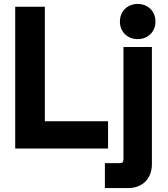

<svg xmlns="http://www.w3.org/2000/svg" viewBox="-20 -743 850 972"><path d="M677 -545C728 -545 767 -581 767 -634C767 -687 728 -723 677 -723C626 -723 587 -687 587 -634C587 -581 626 -545 677 -545ZM57 -709V9H527V-129H207V-709ZM586 83H511V209H630C701 209 749 161 749 88V-505H605V62C605 78 600 83 586 83Z"/></svg>

Font: Kalas SG
Style: Bold
Weight: 700
Designer: Kalas
Foundry: Kalas
Version: Version 2.000;FEAKit 1.0